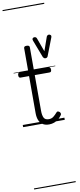

<svg xmlns="http://www.w3.org/2000/svg" viewBox="-165 -1136 731 1762"><g transform="rotate(-10 200.0 -255.0)"><path d="M240 17Q205 17 181.5 2.5Q158 -12 146.5 -40Q135 -68 135 -107V-452H57Q47 -452 42.5 -457.5Q38 -463 38 -475Q38 -488 42.5 -494Q47 -500 57 -500H135V-711Q135 -721 141 -725.5Q147 -730 160 -730Q174 -730 181 -725.5Q188 -721 188 -711V-500H324Q335 -500 339.5 -494Q344 -488 344 -475Q344 -463 339.5 -457.5Q335 -452 324 -452H188V-119Q188 -78 199.5 -54.5Q211 -31 246 -31Q271 -31 289 -45Q307 -59 324 -79Q331 -88 338.5 -86.5Q346 -85 354 -79Q361 -72 362.5 -64.5Q364 -57 360 -50Q346 -29 327.5 -14Q309 1 287 9Q265 17 240 17ZM379 -795Q390 -795 396.5 -787Q403 -779 398 -767L334 -601Q332 -595 326 -591Q320 -587 311 -587Q304 -587 298.5 -591.5Q293 -596 290 -601L227 -766Q222 -779 227.5 -787Q233 -795 245 -795Q252 -795 257.5 -791.5Q263 -788 266 -781L313 -652L358 -780Q361 -787 366.5 -791Q372 -795 379 -795ZM0 571H388V581H0ZM0 -20H388V0H0ZM0 -505H388V-500H0ZM0 -1091H388V-1081H0Z"/></g></svg>

Font: Playwrite PT Guides
Style: Regular
Weight: 400
Designer: Veronika Burian, José Scaglione
Foundry: TypeTogether
Version: Version 1.003